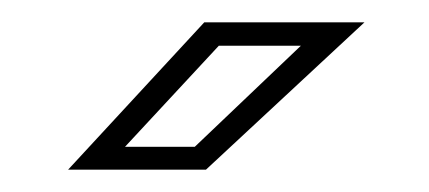

<svg xmlns="http://www.w3.org/2000/svg" viewBox="-20 -708 384 172"><path d="M41 -556 163 -688H306.5L164.5 -556ZM92 -576.5H154.5L249.5 -667H176Z"/></svg>

Font: Tourney Light
Style: Regular
Weight: 300
Version: Version 1.015